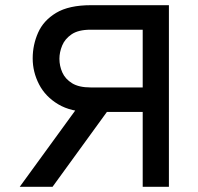

<svg xmlns="http://www.w3.org/2000/svg" viewBox="-20 -720 764 740"><path d="M530 0V-288.5H329Q254 -288.5 204.5 -318Q155 -347.5 130.5 -395Q106 -442.5 106 -495Q106 -547 126.8 -594Q147.5 -641 196.5 -670.5Q245.5 -700 331 -700H631V0ZM56 0 291 -323H417L182.5 0ZM329 -383H530V-605.5H329Q282 -605.5 256 -587.8Q230 -570 219.5 -544.2Q209 -518.5 209 -493.5Q209 -466 220.2 -440.8Q231.5 -415.5 257.8 -399.2Q284 -383 329 -383Z"/></svg>

Font: Overpass Medium
Style: Regular
Weight: 500
Designer: Delve Withrington, Dave Bailey, Thomas Jockin
Foundry: Delve Fonts LLC
Version: Version 4.000